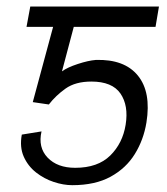

<svg xmlns="http://www.w3.org/2000/svg" viewBox="-20 -548 503 577"><path d="M126.8 -234 78.5 -241.1 139.6 -467.3H59.7L71 -528.4H457.7L447.4 -467.3H201.7L166.2 -333.5Q182.5 -345.5 214 -355.8Q245.4 -366.1 268.1 -367.9Q354 -370.4 394.4 -320.8Q434.7 -271.3 420.1 -180Q411.6 -127.8 385.1 -85Q358.7 -42.3 312.3 -16.9Q266 8.5 197.1 8.5Q170.8 8.5 141.7 -1.1Q112.6 -10.7 88.2 -29.8Q63.9 -49 51.3 -77.4Q38.7 -105.8 45.5 -143.5L104.8 -153.1Q93.8 -105.1 123 -74.4Q152.3 -43.7 206 -43.7Q273.8 -43.7 311.3 -80.6Q348.7 -117.5 357.6 -173.3Q366.8 -230.8 342 -266.9Q317.1 -302.9 254.6 -302.9Q206.7 -302.9 177 -281.8Q147.4 -260.7 126.8 -234Z"/></svg>

Font: Inter Extra Light  BETA
Style: Italic
Weight: 200
Italic angle: 9.39999°
Designer: Rasmus Andersson
Foundry: rsms
Version: Version 3.011;git-f93a4a705